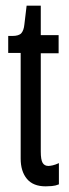

<svg xmlns="http://www.w3.org/2000/svg" viewBox="-20 -652 244 678"><path d="M141 6Q97 6 75 -20.5Q53 -47 53 -92V-465H9V-525H23Q47 -525 55.5 -535Q64 -545 66 -565L74 -632H124V-528H187V-464H124V-117Q124 -88 130.5 -77Q137 -66 151 -66Q156 -66 165.5 -68Q175 -70 188 -76V-1Q176 4 163 5Q150 6 141 6Z"/></svg>

Font: Bricolage Grotesque 48pt Condensed Light
Style: Regular
Weight: 300
Width: 3
Designer: Mathieu Triay
Foundry: Atelier Triay
Version: Version 1.000; ttfautohint (v1.8.4.7-5d5b);gftools[0.9.32]